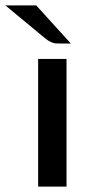

<svg xmlns="http://www.w3.org/2000/svg" viewBox="-76 -690 336 710"><path d="M-56 -670H58L186 -529H152Q136 -529 129.5 -529.5Q123 -530 112.5 -534.5Q102 -539 90 -549ZM65 0V-472H170V0Z"/></svg>

Font: Coval
Style: Medium
Weight: 500
Foundry: Context Ltd
Version: Version 001.000